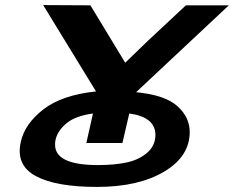

<svg xmlns="http://www.w3.org/2000/svg" viewBox="-20 -715 921 756"><path d="M150 -695 336 -694 473 -468Q488 -482 517.5 -511Q547 -540 562 -554L712 -694H881L516 -352Q629 -341 678 -297.5Q727 -254 727 -195Q727 -99 626 -39Q525 21 362 21Q200 21 120.5 -22Q41 -65 62 -157Q78 -228 151 -284.5Q224 -341 358 -355ZM199 -166Q196 -153 197 -142Q200 -65 366 -65Q431 -65 479.5 -75.5Q528 -86 560.5 -114.5Q593 -143 592 -188Q588 -255 489 -268L462 -152H320L346 -268Q278 -259 243 -230.5Q208 -202 199 -166Z"/></svg>

Font: Coval
Style: ExtraBold Italic
Weight: 800
Foundry: Context Ltd
Version: Version 001.000